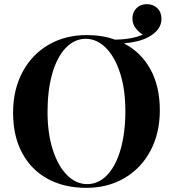

<svg xmlns="http://www.w3.org/2000/svg" viewBox="-20 -891 833 925"><path d="M750 -360Q750 -250 705 -165Q660 -80 579.5 -33Q499 14 396 14Q290 14 210.5 -29Q131 -72 87 -153.5Q43 -235 43 -348Q43 -458 88 -543Q133 -628 213.5 -675Q294 -722 397 -722Q474 -722 534 -700Q614 -701 668 -724Q646 -738 632 -757.5Q618 -777 618 -802Q618 -832 637.5 -851.5Q657 -871 687 -871Q718 -871 738 -851.5Q758 -832 758 -800Q758 -773 741.5 -750.5Q725 -728 694 -712Q652 -689 577 -682Q659 -640 704.5 -557.5Q750 -475 750 -360ZM584 -356Q584 -460 558.5 -539Q533 -618 489.5 -661Q446 -704 393 -704Q338 -704 296 -659.5Q254 -615 231.5 -535Q209 -455 209 -352Q209 -248 234.5 -169Q260 -90 303.5 -47Q347 -4 400 -4Q455 -4 497 -48.5Q539 -93 561.5 -173Q584 -253 584 -356Z"/></svg>

Font: Playfair Display SC
Style: Bold
Weight: 700
Designer: Claus Eggers Sørensen
Foundry: Claus Eggers Sørensen
Version: Version 1.200; ttfautohint (v1.6)